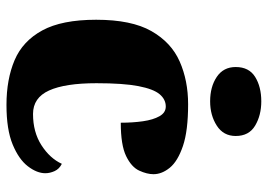

<svg xmlns="http://www.w3.org/2000/svg" viewBox="-137 -680 827 593"><g transform="rotate(90 276.5 -383.5)"><path d="M304 10Q225 10 166 -15Q107 -40 74 -100.5Q41 -161 41 -267Q41 -376 76 -437.5Q111 -499 170 -525Q229 -551 302 -551Q384 -551 431 -535Q478 -519 498 -494.5Q518 -470 518 -444Q518 -424 507 -400Q496 -376 462 -359.5Q428 -343 359 -343Q359 -380 354.5 -411.5Q350 -443 339 -462.5Q328 -482 309 -482Q287 -482 271 -463Q255 -444 246 -397.5Q237 -351 237 -268Q237 -171 259.5 -121.5Q282 -72 332 -72Q388 -72 428.5 -98Q469 -124 486 -161Q502 -153 508.5 -138.5Q515 -124 515 -110Q515 -84 493.5 -56Q472 -28 426 -9Q380 10 304 10ZM293 -619Q248 -619 217.5 -639.5Q187 -660 187 -698Q187 -739 217.5 -758Q248 -777 293 -777Q336 -777 368 -758Q400 -739 400 -698Q400 -660 368 -639.5Q336 -619 293 -619Z"/></g></svg>

Font: Noto Serif Tamil Black
Style: Italic
Weight: 900
Italic angle: -12°
Designer: Indian Type Foundry, Tom Grace, and the Monotype Design Team
Foundry: Monotype Imaging Inc.
Version: Version 2.003; ttfautohint (v1.8.4.7-5d5b)